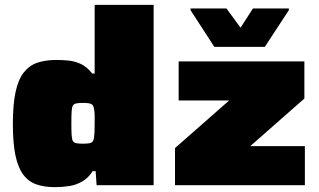

<svg xmlns="http://www.w3.org/2000/svg" viewBox="-20 -763 1315 791"><path d="M206 8Q162 8 129.5 -3.5Q97 -15 75.5 -44Q54 -73 43.5 -123.5Q33 -174 33 -252Q33 -332 44 -383.5Q55 -435 77.5 -464Q100 -493 133.5 -504.5Q167 -516 212 -516Q237 -516 262.5 -513.5Q288 -511 313 -499.5Q338 -488 360 -460H370V-743H613V0H378L374 -58H362Q344 -30 319 -15.5Q294 -1 265.5 3.5Q237 8 206 8ZM323 -171Q346 -171 355.5 -175Q365 -179 367 -195Q369 -209 369.5 -222.5Q370 -236 370 -255Q370 -272 370 -285.5Q370 -299 368 -310Q366 -330 356 -334.5Q346 -339 323 -339Q305 -339 294.5 -337Q284 -335 280 -327.5Q276 -320 275 -302.5Q274 -285 274 -255Q274 -225 275 -207.5Q276 -190 280 -182.5Q284 -175 294.5 -173Q305 -171 323 -171ZM701 0V-153L924 -349H716V-510H1234V-357L1011 -161H1236V0ZM863 -570 765 -721V-728H913L971 -649L1022 -728H1170V-721L1071 -570Z"/></svg>

Font: Saira Expanded Black
Style: Regular
Weight: 900
Width: 7
Designer: Hector Gatti with collaboration of the Omnibus-Type team
Foundry: Omnibus-Type
Version: Version 1.101